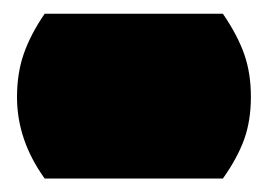

<svg xmlns="http://www.w3.org/2000/svg" viewBox="-20 -440 392 281"><path d="M45.4 -178.7Q4.9 -234.9 4.9 -297.9Q4.9 -333 14.9 -361.6Q24.9 -390.1 45.4 -419.9H306.2Q327.6 -388.7 337.4 -360.8Q347.2 -333 347.2 -298.3Q347.2 -263.2 337.2 -235.6Q327.1 -208 306.2 -178.7Z"/></svg>

Font: Modak sl
Style: Regular
Weight: 400
Designer: Sarang Kulkarni, Maithili Shingre, Noopur Datye
Foundry: Ek Type
Version: Version 1.036;PS Version 1.000;hotconv 1.0.79;makeotf.lib2.5